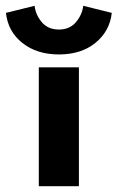

<svg xmlns="http://www.w3.org/2000/svg" viewBox="-102 -643 406 663"><path d="M284 -598.5Q277 -535.5 227.8 -495.2Q178.5 -455 101.5 -455Q25.5 -455 -24.5 -494.5Q-74.5 -534 -81.5 -598.5L17.5 -623Q21 -591.5 42.5 -566.2Q64 -541 101.5 -541Q138.5 -541 160 -566.2Q181.5 -591.5 185.5 -623ZM32 0V-410.5H170.5V0Z"/></svg>

Font: League Spartan
Style: Bold
Weight: 700
Foundry: The League of Moveable Type
Version: Version 2.002